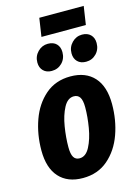

<svg xmlns="http://www.w3.org/2000/svg" viewBox="-136 -980 761 1069"><g transform="rotate(-15 244.5 -445.5)"><path d="M21 -191Q21 -283 50 -364.5Q79 -446 138 -497Q197 -548 283 -548Q371 -548 419.5 -494.5Q468 -441 468 -339Q468 -247 439 -166Q410 -85 351 -34Q292 17 206 17Q118 17 69.5 -36.5Q21 -90 21 -191ZM319 -361Q319 -401 307.5 -418.5Q296 -436 273 -436Q237 -436 214 -392.5Q191 -349 181 -287.5Q171 -226 171 -170Q171 -130 182 -112Q193 -94 216 -94Q252 -94 275 -138Q298 -182 308.5 -244Q319 -306 319 -361ZM126 -670Q126 -706 150.5 -731Q175 -756 209 -756Q241 -756 258.5 -738Q276 -720 276 -690Q276 -653 252 -628.5Q228 -604 192 -604Q162 -604 144 -622Q126 -640 126 -670ZM323 -670Q323 -706 347.5 -731Q372 -756 406 -756Q437 -756 455 -738Q473 -720 473 -690Q473 -653 449 -628.5Q425 -604 390 -604Q359 -604 341 -622Q323 -640 323 -670ZM441 -802H185L201 -908H457Z"/></g></svg>

Font: Fira Sans Extra Condensed
Style: Bold Italic
Weight: 700
Width: 3
Italic angle: -8°
Designer: Carrois Corporate & Edenspiekermann AG
Foundry: Carrois Corporate GbR & Edenspiekermann AG
Version: Version 4.203